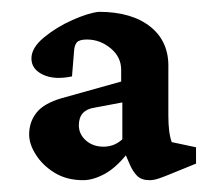

<svg xmlns="http://www.w3.org/2000/svg" viewBox="-20 -486 363 328"><path d="M122.1 -178.2Q93.8 -178.2 73.2 -190.9Q52.7 -203.6 41.3 -221.7Q29.8 -239.7 29.8 -256.3Q29.8 -277.8 42.5 -293.7Q55.2 -309.6 85.9 -318.4L187 -346.7V-366.7Q187 -388.7 168.9 -403.6Q150.9 -418.5 128.4 -418.5Q115.7 -418.5 111.3 -413.6Q106.9 -408.7 106.4 -397L103 -355.5Q73.2 -349.1 53.5 -358.4Q33.7 -367.7 33.7 -386.2Q33.7 -404.3 54.9 -421.9Q76.2 -439.5 103.5 -451.7Q130.9 -463.9 148.9 -465.8Q205.1 -465.8 237.1 -440.2Q269 -414.6 267.6 -369.6V-288.1Q267.6 -258.8 273.4 -243.2L314.9 -234.4V-206.5L269.5 -188Q258.8 -183.6 250.7 -180.9Q242.7 -178.2 235.4 -178.2Q221.7 -178.2 214.4 -185.5Q207 -192.9 201.7 -205.1L189.5 -233.4L202.1 -229.5Q180.2 -200.7 159.9 -189.5Q139.6 -178.2 122.1 -178.2ZM157.2 -235.4Q164.6 -235.4 172.6 -238Q180.7 -240.7 189 -248V-311L142.1 -302.2Q114.7 -298.3 114.7 -272Q114.7 -256.8 126.7 -246.1Q138.7 -235.4 157.2 -235.4Z"/></svg>

Font: Lateef Medium
Style: Regular
Weight: 500
Designer: SIL International
Foundry: SIL International
Version: Version 4.200